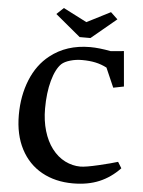

<svg xmlns="http://www.w3.org/2000/svg" viewBox="-60 -929 739 993"><g transform="rotate(5 310.0 -432.5)"><path d="M46.9 -311.5Q46.9 -411.1 80.3 -493.7Q113.8 -576.2 176.8 -625.5Q261.7 -692.9 384.3 -692.9Q430.2 -692.9 491.7 -681.2L559.6 -687.5L575.7 -504.9L521 -494.1L477.1 -594.7Q448.7 -609.4 418 -616Q387.2 -622.6 348.6 -622.6Q315.9 -622.6 286.9 -614Q257.8 -605.5 242.7 -591.8Q213.9 -564 196.5 -501Q179.2 -438 179.2 -355.5Q179.2 -293.5 194.8 -240.7Q210.4 -188 238.8 -150.4Q268.6 -111.3 307.4 -92Q346.2 -72.8 386.7 -72.8Q414.6 -72.8 480.7 -88.4Q546.9 -104 579.6 -114.3L599.1 -82.5Q551.3 -32.2 492.2 -7.6Q433.1 17.1 356 17.1Q264.2 17.1 194.3 -21.7Q124.5 -60.5 85.7 -134.5Q46.9 -208.5 46.9 -311.5ZM194.8 -848.1 231 -882.3 353 -819.8 475.6 -882.3 511.7 -848.1 381.3 -739.7H325.2Z"/></g></svg>

Font: Vesper Libre Medium
Style: Regular
Weight: 500
Designer: Robert Keller & Kimya Gandhi
Foundry: Mota Italic
Version: Version 1.058